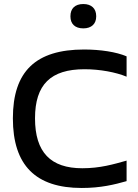

<svg xmlns="http://www.w3.org/2000/svg" viewBox="-20 -925 688 954"><path d="M609 -544V-645C558 -667 478 -679 398 -679C158 -679 44 -571 44 -337C44 -103 158 9 386 9C481 9 549 -8 609 -25V-127C545 -109 478 -89 389 -89C232 -89 154 -168 154 -337C154 -505 232 -581 400 -581C477 -581 556 -566 609 -544ZM330 -843C330 -807 352 -784 394 -784C435 -784 458 -807 458 -843V-845C458 -882 435 -905 394 -905C352 -905 330 -882 330 -845Z"/></svg>

Font: LT Wave Alt Medium
Style: Regular
Weight: 500
Designer: Daniel Lyons
Version: Version 2.5 (Glyphs App)